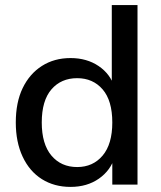

<svg xmlns="http://www.w3.org/2000/svg" viewBox="-20 -725 631 754"><path d="M257 9Q193 9 144.5 -21.5Q96 -52 69 -109.5Q42 -167 42 -244Q42 -323 69 -379Q96 -435 144.5 -466Q193 -497 257 -497Q321 -497 367.5 -465.5Q414 -434 430 -381H419V-705H520V0H421V-110H431Q415 -56 368.5 -23.5Q322 9 257 9ZM283 -69Q345 -69 383 -114Q421 -159 421 -244Q421 -330 383 -374Q345 -418 283 -418Q220 -418 182 -374Q144 -330 144 -244Q144 -159 182 -114Q220 -69 283 -69Z"/></svg>

Font: Nunito Sans 12pt ExtraLight 12pt SemiBold
Style: Regular
Weight: 600
Version: Version 3.101;gftools[0.9.27]